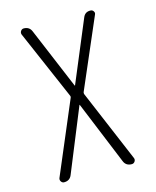

<svg xmlns="http://www.w3.org/2000/svg" viewBox="-112 -597 723 892"><g transform="rotate(-15 250.0 -150.5)"><path d="M85 219.7Q76.2 219.7 70.8 211.9Q65.4 204.1 68.4 195.3L215.8 -152.3Q217.8 -156.2 215.8 -161.1L71.3 -495.1Q68.4 -503.9 73.7 -511.7Q79.1 -519.5 87.9 -519.5Q115.2 -519.5 125 -495.1L248 -202.1Q248 -201.2 249 -201.2Q250 -201.2 250 -202.1L373 -496.1Q382.8 -520.5 409.2 -519.5Q418 -519.5 423.3 -511.7Q428.7 -503.9 424.8 -496.1L280.3 -161.1Q279.3 -156.2 280.3 -152.3L426.8 194.3Q430.7 203.1 425.3 211.4Q419.9 219.7 410.2 219.7Q381.8 219.7 372.1 194.3L248 -108.4Q248 -109.4 247.1 -109.4Q246.1 -109.4 246.1 -108.4L122.1 195.3Q112.3 219.7 85 219.7Z"/></g></svg>

Font: Rounded-L Mgen+ 1m light
Style: Regular
Weight: 200
Designer: [Source Han Sans]
Ryoko NISHIZUKA  (kana & ideographs); Paul D. Hunt (Latin, Greek & Cyrillic); Wenlong ZHANG  (bopomofo
Version: Version 1.059.20150602